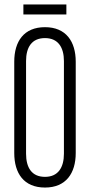

<svg xmlns="http://www.w3.org/2000/svg" viewBox="-20 -832 404 862"><path d="M85 -767H278V-812H85ZM182 -710C87 -710 44 -646 44 -555V-145C44 -54 87 10 182 10C276 10 320 -54 320 -145V-555C320 -646 276 -710 182 -710ZM267 -142C267 -80 241 -38 182 -38C122 -38 97 -80 97 -142V-558C97 -619 122 -661 182 -661C241 -661 267 -619 267 -558Z"/></svg>

Font: Modon Arabic
Style: Regular
Weight: 400
Designer: Ahmedzaza
Foundry: Ahmedzaza
Version: Version 2.010